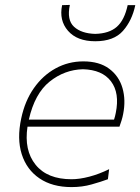

<svg xmlns="http://www.w3.org/2000/svg" viewBox="-20 -753 571 782"><path d="M271.5 9Q193 9 140.8 -26.5Q88.5 -62 68.5 -125Q48.5 -188 66.5 -271Q81.5 -342 118 -394Q154.5 -446 206.5 -474.5Q258.5 -503 319.5 -503Q384.5 -503 424.5 -473.2Q464.5 -443.5 478.8 -394.5Q493 -345.5 481.5 -288Q479.5 -277 475 -262.2Q470.5 -247.5 466.5 -237H92Q77.5 -141 125 -82Q172.5 -23 271.5 -23Q304 -23 344 -33.5Q384 -44 424.5 -64L419.5 -23Q391 -12.5 353 -1.8Q315 9 271.5 9ZM317.5 -471Q242.5 -469 182 -420.5Q121.5 -372 97.5 -266H444.5Q449 -279.5 451.5 -293Q468 -374 432.2 -421.5Q396.5 -469 317.5 -471ZM368 -585Q294 -585 257 -627.5Q220 -670 233 -732L264.5 -733Q251.5 -671.5 281.5 -644Q311.5 -616.5 368 -615Q425 -616.5 456 -644Q487 -671.5 500 -732H531Q518 -669.5 480.8 -627.2Q443.5 -585 368 -585Z"/></svg>

Font: Commissioner Flair Thin
Style: Italic
Weight: 100
Italic angle: -12°
Designer: Kostas Bartsokas
Foundry: Kostas Bartsokas
Version: Version 1.000; ttfautohint (v1.8.3)